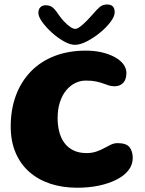

<svg xmlns="http://www.w3.org/2000/svg" viewBox="-20 -824 664 878"><path d="M333.5 34.5Q265 34.5 209 15.8Q153 -3 112.8 -39Q72.5 -75 50.8 -127Q29 -179 29 -245.5Q29 -323 52.5 -386.8Q76 -450.5 120.8 -496.8Q165.5 -543 229.2 -567.8Q293 -592.5 373.5 -592.5Q411.5 -592.5 445 -584.8Q478.5 -577 504 -563.2Q529.5 -549.5 543.8 -530.8Q558 -512 558 -490.5Q558 -460.5 543.2 -445Q528.5 -429.5 504 -429.5Q489 -429.5 477 -433.5Q465 -437.5 451.2 -442.5Q437.5 -447.5 419 -451.5Q400.5 -455.5 372.5 -455.5Q347 -455.5 324 -444.2Q301 -433 282.8 -411Q264.5 -389 254 -357Q243.5 -325 243.5 -283.5Q243.5 -251 250.8 -222.2Q258 -193.5 273.8 -171.5Q289.5 -149.5 314.8 -136.8Q340 -124 376 -124Q400.5 -124 420.2 -130.8Q440 -137.5 456.2 -146.5Q472.5 -155.5 487.2 -162.5Q502 -169.5 517.5 -169.5Q557.5 -169.5 572.2 -151Q587 -132.5 587 -101.5Q587 -70.5 567.5 -45.5Q548 -20.5 513.2 -2.8Q478.5 15 432.5 24.8Q386.5 34.5 333.5 34.5ZM322.5 -619Q300.5 -619 272 -635Q243.5 -651 217 -675Q190.5 -699 173 -723.5Q155.5 -748 155.5 -765Q155.5 -782 164.8 -791Q174 -800 189 -800Q210 -800 223.2 -787.8Q236.5 -775.5 250.5 -753.5Q260.5 -739 274 -724.8Q287.5 -710.5 301 -701.2Q314.5 -692 324 -692Q333.5 -692 347.5 -702.8Q361.5 -713.5 377 -729.2Q392.5 -745 405 -759.5Q422.5 -780.5 436.2 -792Q450 -803.5 469.5 -803.5Q504.5 -803.5 504.5 -768Q504.5 -749.5 485.8 -724.2Q467 -699 437.8 -675Q408.5 -651 377.5 -635Q346.5 -619 322.5 -619Z"/></svg>

Font: Gluten Thin SemiBold
Style: Regular
Weight: 600
Version: Version 1.300